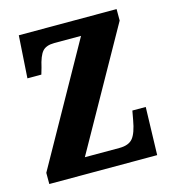

<svg xmlns="http://www.w3.org/2000/svg" viewBox="-86 -607 606 679"><g transform="rotate(-15 216.5 -268.0)"><path d="M12 0V-41L256 -477H158Q128 -477 114.5 -461.5Q101 -446 92 -405L85 -381H34L44 -536H402V-494L158 -59H285Q319 -59 334 -77.5Q349 -96 357 -142L363 -175H412L407 0Z"/></g></svg>

Font: Noto Serif Hebrew ExtraCondensed
Style: Bold
Weight: 700
Width: 2
Designer: Monotype Design Team
Foundry: Monotype Imaging Inc.
Version: Version 2.004; ttfautohint (v1.8.4.7-5d5b)